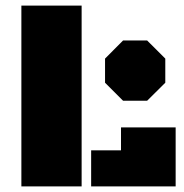

<svg xmlns="http://www.w3.org/2000/svg" viewBox="-20 -668 658 688"><path d="M56.6 0V-647.9H272.5V0ZM306.6 0V-129.4H413.6V-211.4H609.4V0ZM420.9 -522.9H507.3L572.3 -458V-371.6L507.3 -307.1H420.9L356.4 -371.6V-458Z"/></svg>

Font: Black Ops One
Style: Regular
Weight: 400
Designer: James Grieshaber
Foundry: James Grieshaber
Version: Version 1.002